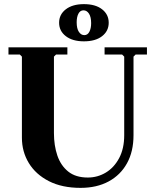

<svg xmlns="http://www.w3.org/2000/svg" viewBox="-20 -899 752 929"><path d="M486 -635V-670H691V-635H636L626 -625V-245Q626 -166 594.5 -109Q563 -52 505.5 -21Q448 10 370 10Q280 10 216.5 -22.5Q153 -55 119.5 -110Q86 -165 86 -233V-625L76 -635H21V-670H306V-635H251L241 -625V-255Q241 -195 257.5 -146.5Q274 -98 310 -69Q346 -40 405 -40Q452 -40 492 -64Q532 -88 556.5 -134Q581 -180 581 -245V-625L571 -635ZM386 -879Q442 -879 474 -854Q506 -829 506 -789Q506 -749 474 -724Q442 -699 386 -699Q331 -699 298.5 -724Q266 -749 266 -789Q266 -829 298.5 -854Q331 -879 386 -879ZM388 -729Q404 -729 412.5 -745.5Q421 -762 421 -787Q421 -817 410.5 -833Q400 -849 384 -849Q368 -849 359.5 -833Q351 -817 351 -791Q351 -761 361.5 -745Q372 -729 388 -729Z"/></svg>

Font: Brygada 1918
Style: Bold
Weight: 700
Designer: Mateusz Machalski | Borys Kosmynka | Przemek Hoffer
Foundry: NIEPODLEGLA 2018
Version: Version 3.006